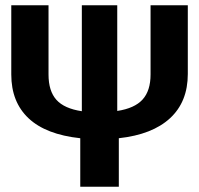

<svg xmlns="http://www.w3.org/2000/svg" viewBox="-20 -712 759 732"><path d="M554 -692H696V-430Q696 -324 628.5 -261.5Q561 -199 433 -185V0H286V-185Q155 -199 89 -261Q23 -323 23 -428V-692H165V-428Q165 -365 195 -331.5Q225 -298 292 -288V-692H427V-289Q493 -299 523.5 -332.5Q554 -366 554 -428Z"/></svg>

Font: FiraGO SemiBold
Style: Regular
Weight: 600
Designer: bBox Type
Foundry: bBox Type GmbH
Version: Version 1.001;PS 001.001;hotconv 1.0.88;makeotf.lib2.5.64775